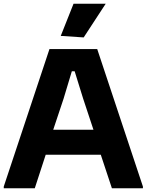

<svg xmlns="http://www.w3.org/2000/svg" viewBox="-20 -1001 780 1021"><path d="M0 -9 243 -740H497L740 -9V0H575L516 -178H223L165 0H0ZM477 -311 422 -477 377 -622H362L318 -476L263 -311ZM303 -810 371 -981H542L425 -802Z"/></svg>

Font: Encode Sans Normal
Style: Bold
Weight: 700
Designer: Pablo Impallari, Andres Torresi
Foundry: Pablo Impallari, Andres Torresi
Version: Version 1.000; ttfautohint (v1.00) -l 8 -r 50 -G 200 -x 14 -